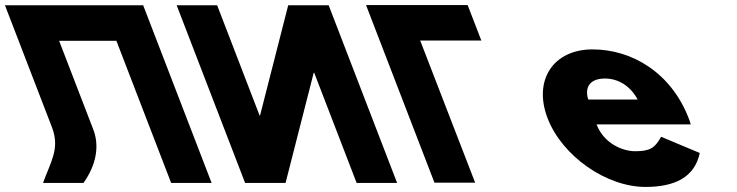

<svg xmlns="http://www.w3.org/2000/svg" viewBox="-113 -723 2908 758"><path d="M253.7 -215.9 120.4 -561.9H346.5L562.6 -0.9H722.4L452.3 -702.1H292.5H66.4H-93.4L93.9 -215.9C122.8 -134.3 87.4 -85 56.9 -0.9H216.7C266.3 -70.6 281.9 -147.1 253.7 -215.9Z M1127.3 -436.1H1125.6L1014.4 -0.9H854.6L584.5 -702.1H744.3L911.9 -266.9H913.6L1024.8 -702.1H1184.6L1454.7 -0.9H1294.9Z M1545.9 -562.9 1762.8 -1.9H1602.2L1332 -703.1H1733.2L1787.3 -562.9Z M2614.1 -232C2612.8 -238 2608.6 -249 2605.9 -256C2536.5 -436 2382.1 -528 2226.1 -528C2071.1 -528 1991.1 -406 2048.9 -256C2106.3 -107 2280.3 15 2435.3 15C2549.3 15 2629 -22 2649.7 -119L2497 -183C2471.7 -137 2451 -126 2394 -126C2349 -126 2272.6 -153 2242.1 -232ZM2209.4 -330C2194.3 -377 2214.4 -413 2275.4 -413C2327.4 -413 2375.6 -384 2404.4 -330Z"/></svg>

Font: Hussar
Style: BdOpOblFour
Weight: 700
Foundry: Cannot Into Space Fonts
Version: Version 2.00